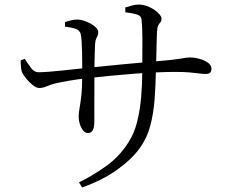

<svg xmlns="http://www.w3.org/2000/svg" viewBox="-20 -787 1040 852"><path d="M536.2 -732.5 536 -754Q551.7 -758.9 567.1 -762.8Q582.4 -766.7 595.7 -766.7Q613.5 -766.7 631.4 -760.3Q649.3 -753.9 664.2 -743.9Q679.1 -734 687.9 -723.1Q696.8 -712.3 696.8 -704.4Q696.8 -693.7 692.3 -688.7Q687.8 -683.7 682.8 -675.7Q677.9 -667.7 676.7 -646.8Q675.7 -621.7 674.9 -588.8Q674.1 -555.8 673.3 -524.7Q672.6 -493.5 671.8 -471.5Q670.6 -408.9 666.1 -347.1Q661.7 -285.3 647 -229.3Q632.3 -173.4 599.2 -128.5Q565.7 -81.4 500.9 -34.6Q436.2 12.2 344.4 44.9L330.5 22.2Q388.2 -5.7 448.6 -48.2Q509 -90.7 549.6 -154.8Q575.7 -194.9 588.4 -245.9Q601.1 -296.8 606.2 -354.8Q611.3 -412.9 611.3 -472.7Q612.1 -556.4 611.9 -612.3Q611.7 -668.3 607.9 -701.3Q606.4 -716.9 587.3 -722.9Q568.1 -728.8 536.2 -732.5ZM268.2 -688.8Q281.3 -693.4 296.3 -696.8Q311.2 -700.3 323.7 -700.3Q335.7 -700.3 351.4 -695.4Q367.1 -690.5 381.9 -682.4Q396.7 -674.4 406.3 -664.5Q416 -654.6 416 -644.5Q416 -634.1 413 -628.2Q409.9 -622.3 406.5 -614.8Q403.1 -607.4 401.9 -590.8Q401.7 -580.5 400.8 -561.1Q399.9 -541.6 399.5 -517Q399.1 -492.3 399.1 -465.4Q399.1 -421.6 398.8 -378.6Q398.5 -335.6 398.6 -302Q398.7 -268.4 398.7 -252.4Q398.7 -222.4 392.1 -209.6Q385.5 -196.9 369.9 -196.9Q357.6 -196.9 348.3 -208.8Q339 -220.7 334 -237.3Q329.1 -253.9 329.1 -267.7Q329.1 -285.8 332.9 -306.3Q336.7 -326.9 340.8 -361.9Q344.9 -396.9 344.9 -458.2Q344.9 -476.2 344.8 -501.6Q344.7 -527.1 344.2 -554.3Q343.7 -581.5 342.2 -603.8Q340.7 -626.2 337.9 -636.6Q333.9 -652.3 316.9 -658.6Q299.9 -664.8 268.4 -669.1ZM72.1 -519.6 90 -525.8Q103.9 -504.2 117.9 -485.3Q132 -466.4 150.8 -466.4Q167.6 -466.4 195.6 -468.5Q223.6 -470.6 255.9 -474.1Q288.1 -477.6 317.9 -480.7Q347.7 -483.8 367.5 -485.8Q397.9 -488.8 435.9 -492.7Q473.8 -496.7 514.4 -500.6Q554.9 -504.5 592.8 -507.8Q630.7 -511.1 660.7 -513.9Q709.1 -517.7 737.6 -520.9Q766.1 -524.1 781.5 -526.8Q796.9 -529.6 805.6 -530.8Q814.3 -532 822.9 -532Q842.9 -532 865.1 -525.9Q887.4 -519.9 902.8 -508.7Q918.3 -497.5 918.3 -482.1Q918.3 -470.1 912.4 -464.4Q906.5 -458.8 892.7 -458.8Q881.2 -458.8 864.1 -461.1Q846.9 -463.5 820.9 -465.7Q794.9 -467.9 756.9 -467.9Q718.4 -467.9 668.8 -465.6Q619.3 -463.3 565.9 -459.1Q512.5 -454.9 461.6 -449.9Q410.8 -444.9 368.8 -440.3Q321.8 -434.9 285.8 -428.7Q249.7 -422.4 223.7 -416.4Q204.7 -411.7 187.6 -404.1Q170.5 -396.5 154.3 -396.5Q141.6 -396.5 125.6 -409.1Q109.7 -421.8 96.6 -438Q83.5 -454.1 78.5 -464.9Q74.1 -473.9 72.9 -490.6Q71.6 -507.3 72.1 -519.6Z"/></svg>

Font: Noto Serif SC
Style: Regular
Weight: 200
Designer: Ryoko NISHIZUKA 西塚涼子 (kana & ideographs); Frank Grießhammer (Latin, Greek & Cyrillic); Wenlong ZHANG 张文龙 (bopomofo); San
Foundry: Adobe
Version: Version 2.001;hotconv 1.1.0;makeotfexe 2.6.0